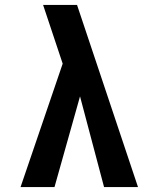

<svg xmlns="http://www.w3.org/2000/svg" viewBox="-20 -755 640 775"><path d="M63 0 233 -498 213 -558Q198 -602 183.5 -646.5Q169 -691 154 -735H291L537 0H400L303 -366L200 0Z"/></svg>

Font: Iosevka Extrabold Extended
Style: Regular
Weight: 800
Width: 7
Monospace: yes
Designer: Belleve Invis
Foundry: Belleve Invis
Version: Version 32.5.0; ttfautohint (v1.8.4)